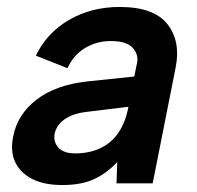

<svg xmlns="http://www.w3.org/2000/svg" viewBox="-20 -527 567 552"><path d="M315 0 317 -61Q287 -29 250.5 -12Q214 5 159 5Q107 5 72.5 -12.5Q38 -30 23.5 -61.5Q9 -93 18 -135Q30 -198 85 -240.5Q140 -283 232 -293L366 -307L374 -346Q379 -370 361.5 -389.5Q344 -409 298 -409Q259 -409 225.5 -389.5Q192 -370 174 -331L83 -367Q115 -433 179 -470Q243 -507 324 -507Q422 -507 461 -458Q500 -409 485 -333L419 0ZM349 -220 226 -205Q188 -200 165 -183.5Q142 -167 137 -142Q133 -119 148 -102.5Q163 -86 196 -86Q237 -86 268.5 -101Q300 -116 319.5 -144Q339 -172 348 -213Z"/></svg>

Font: Albert Sans SemiBold
Style: Italic
Weight: 600
Italic angle: -11.25°
Designer: Andreas Rasmussen
Foundry: a.Foundry
Version: Version 1.025